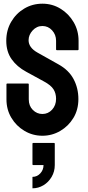

<svg xmlns="http://www.w3.org/2000/svg" viewBox="-20 -726 476 1041"><path d="M210 -706Q264 -706 308.5 -678.5Q353 -651 379.5 -605.5Q406 -560 406 -505V-458Q406 -454 402 -454H288Q284 -454 284 -458V-505Q284 -538 262.5 -561.5Q241 -585 210 -585Q179 -585 157 -561Q135 -537 135 -508Q135 -468 183 -441L297 -377Q353 -346 379 -297Q405 -248 405 -189Q405 -131 378 -86.5Q351 -42 306.5 -16Q262 10 210 10Q157 10 112.5 -16.5Q68 -43 41.5 -87.5Q15 -132 15 -187V-269Q15 -273 19 -273H132Q136 -273 136 -269V-187Q136 -152 158 -130Q180 -108 210 -108Q241 -108 262.5 -131.5Q284 -155 284 -190Q284 -220 270 -242Q256 -264 219 -284L122 -337Q72 -364 43 -405Q14 -446 14 -505Q14 -562 40.5 -607.5Q67 -653 111.5 -679.5Q156 -706 210 -706ZM156 295V233Q181 233 198.5 214Q216 195 216 169H160Q156 169 156 165V53Q156 49 160 49H273Q277 49 277 53V169Q277 204 260 233Q243 262 215.5 278.5Q188 295 156 295Z"/></svg>

Font: AL Dynamic
Style: Regular
Weight: 400
Version: Version 1.000; ttfautohint (v1.8.2) -l 8 -r 50 -G 200 -x 14 